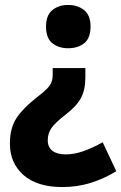

<svg xmlns="http://www.w3.org/2000/svg" viewBox="-20 -575 491 776"><path d="M325 -261Q325 -213 307.5 -179.5Q290 -146 244 -111Q203 -79 188 -57.5Q173 -36 173 -8Q173 20 192 34.5Q211 49 245 49Q280 49 317 36Q354 23 395 0L450 117Q401 147 347 164Q293 181 232 181Q130 181 75 132.5Q20 84 20 5Q20 -57 46.5 -97.5Q73 -138 127 -180Q155 -201 169 -215.5Q183 -230 188 -243Q193 -256 193 -274V-300H325ZM346 -468Q346 -421 320.5 -400.5Q295 -380 255 -380Q217 -380 191.5 -400.5Q166 -421 166 -468Q166 -513 191.5 -534Q217 -555 255 -555Q294 -555 320 -534Q346 -513 346 -468Z"/></svg>

Font: Noto Sans Arabic SemCond ExtBd
Style: Regular
Weight: 800
Width: 4
Designer: Monotype Design Team, Nadine Chahine, Nizar Qandah and Khaled Hosny
Foundry: Monotype Imaging Inc.
Version: Version 2.012; ttfautohint (v1.8.4.7-5d5b)